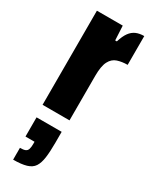

<svg xmlns="http://www.w3.org/2000/svg" viewBox="-210 -564 711 901"><g transform="rotate(30 145.0 -113.0)"><path d="M31 0V-510H171L175 -432H184Q194 -465 207.5 -483.5Q221 -502 239.5 -510Q258 -518 283 -518V-362Q253 -362 228.5 -354Q204 -346 190.5 -320Q177 -294 177 -241V0ZM40 292V228Q59 228 68.5 224Q78 220 81.5 209.5Q85 199 85 182V169H36V65H172V124Q172 173 167.5 205.5Q163 238 150.5 257Q138 276 111 284Q84 292 40 292Z"/></g></svg>

Font: Saira ExtraCondensed Black
Style: Regular
Weight: 900
Width: 2
Designer: Hector Gatti with collaboration of the Omnibus-Type team
Foundry: Omnibus-Type
Version: Version 1.101